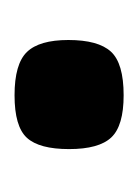

<svg xmlns="http://www.w3.org/2000/svg" viewBox="17 -419 190 264"><g transform="rotate(90 112.0 -287.0)"><path d="M111 -212Q68 -212 51.5 -229Q35 -246 35 -286Q35 -327 51 -344.5Q67 -362 111 -362Q153 -362 169 -345Q185 -328 185 -287Q185 -246 169.5 -229Q154 -212 111 -212Z"/></g></svg>

Font: Fredoka Expanded SemiBold
Style: Regular
Weight: 600
Width: 7
Designer: Ben Nathan
Foundry: Milena B. Brandão, Ben Nathan
Version: Version 2.001